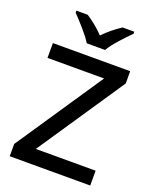

<svg xmlns="http://www.w3.org/2000/svg" viewBox="-169 -1102 912 1132"><g transform="rotate(20 287.0 -536.5)"><path d="M233 -847H348C373 -892 436 -957 473 -994V-1007H400C365 -985 325 -953 290 -917C256 -953 216 -984 181 -1007H110V-994C146 -956 207 -892 233 -847ZM539 -66V-159H164L530 -703V-780H45V-687H400L34 -143V-66Z"/></g></svg>

Font: Noto Sans Malayalam UI Medium
Style: Regular
Weight: 500
Designer: Jelle Bosma - Monotype Design Team
Foundry: Monotype Imaging Inc.
Version: Version 2.104